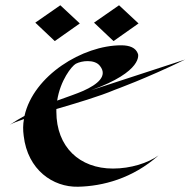

<svg xmlns="http://www.w3.org/2000/svg" viewBox="-20 -692 723 729"><path d="M325 -349C526 -421 504 -487 504 -487C496 -511 472 -520 440 -520C294 -520 107 -405 73 -252C55 -242 36 -231 17 -218C29 -225 48 -232 71 -240C67 -219 67 -198 70 -176C85 -47 181 19 276 17C370 15 483 -14 582 -102C542 -73 476 -52 409 -52C282 -52 194 -134 194 -268V-278C272 -301 357 -326 416 -351C416 -351 535 -394 683 -466ZM296 -347C271 -336 238 -325 197 -310C209 -387 252 -441 268 -450C280 -456 296 -460 313 -460C331 -460 350 -455 360 -441C389 -404 352 -372 296 -347ZM432 -672 337 -606 411 -536 506 -603ZM209 -672 114 -606 188 -536 283 -603Z"/></svg>

Font: Eagle Lake
Style: Regular
Weight: 400
Designer: Astigmatic (AOETI)
Foundry: Astigmatic (AOETI)
Version: Version 1.000